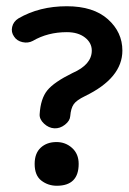

<svg xmlns="http://www.w3.org/2000/svg" viewBox="-20 -577 412 615"><path d="M107 -211Q110 -261 131.5 -287.5Q153 -314 212 -343Q274 -370 274 -415Q274 -440 252 -457Q230 -474 194 -474Q133 -474 85 -446Q70 -438 52 -442Q34 -446 25 -460Q15 -474 19 -491Q23 -508 39 -518Q106 -557 194 -557Q279 -557 325.5 -515.5Q372 -474 372 -415Q372 -327 252 -269Q225 -256 216 -243Q207 -230 205 -205Q204 -190 188 -177.5Q172 -165 154 -166Q136 -167 121 -181Q106 -195 107 -211ZM162 18Q134 18 112.5 1.5Q91 -15 91 -52Q91 -86 110.5 -104Q130 -122 161 -122Q190 -122 211 -103Q232 -84 232 -52Q232 18 162 18Z"/></svg>

Font: Hoogli
Style: Bold
Weight: 700
Designer: Anand Singh Naorem
Foundry: Brand New Type
Version: Version 1.00 b007